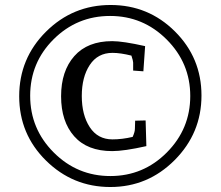

<svg xmlns="http://www.w3.org/2000/svg" viewBox="-20 -635 885 770"><path d="M430 -29Q330 -29 277.5 -88.5Q225 -148 225 -249Q225 -350 278 -410Q331 -470 430 -470Q473 -470 562 -450L555 -349L514 -352V-384Q514 -391 507 -412Q463 -423 431 -423Q372 -423 340 -374.5Q308 -326 308 -250Q308 -174 340 -125Q372 -76 431 -76Q470 -76 512 -86Q521 -106 521 -118L522 -151L564 -152L567 -49Q478 -29 430 -29ZM423.5 -615Q575 -615 681.5 -509Q788 -403 788 -252Q788 -101 680.5 7Q573 115 422.5 115Q272 115 164.5 9Q57 -97 57 -249Q57 -401 164.5 -508Q272 -615 423.5 -615ZM649 -23.5Q743 -118 743 -250Q743 -382 648.5 -476.5Q554 -571 421.5 -571Q289 -571 195 -477.5Q101 -384 101 -251Q101 -118 195.5 -23.5Q290 71 422.5 71Q555 71 649 -23.5Z"/></svg>

Font: Andada SC
Style: Italic
Weight: 400
Italic angle: -8.29999°
Designer: Carolina Giovagnoli
Foundry: Carolina Giovagnoli
Version: Version 1.003